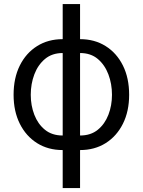

<svg xmlns="http://www.w3.org/2000/svg" viewBox="-20 -748 723 972"><path d="M297.4 11.7Q223.6 11.7 167.7 -23.4Q111.8 -58.6 80.3 -121.6Q48.8 -184.6 48.8 -268.1Q48.8 -353 80.3 -416.3Q111.8 -479.5 167.7 -514.6Q223.6 -549.8 297.4 -549.8H385.3Q459 -549.8 514.9 -514.6Q570.8 -479.5 602.3 -416.3Q633.8 -353 633.8 -268.1Q633.8 -184.6 602.3 -121.6Q570.8 -58.6 514.9 -23.4Q459 11.7 385.3 11.7ZM297.4 -62H385.3Q439.5 -62 475.1 -91.1Q510.7 -120.1 528.8 -167Q546.9 -213.9 546.9 -268.1Q546.9 -323.2 528.8 -371.3Q510.7 -419.4 475.1 -449.5Q439.5 -479.5 385.3 -479.5H297.4Q243.7 -479.5 207.8 -449.5Q171.9 -419.4 153.8 -371.3Q135.7 -323.2 135.7 -268.1Q135.7 -213.9 153.8 -167Q171.9 -120.1 207.5 -91.1Q243.2 -62 297.4 -62ZM297.4 204.1V-727.5H385.3V204.1Z"/></svg>

Font: Inter 16pt
Style: Regular
Weight: 400
Version: Version 4.001;git-66647c0bb